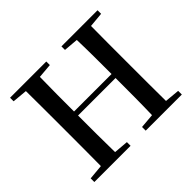

<svg xmlns="http://www.w3.org/2000/svg" viewBox="-162 -960 1184 1184"><g transform="rotate(-45 430.0 -367.5)"><path d="M496 -704 591 -696C594 -596 594 -497 594 -396H267C267 -497 267 -597 269 -696L364 -704V-735H48V-704L146 -695C147 -595 147 -495 147 -393V-342C147 -241 147 -140 146 -41L48 -32V0H364V-32L269 -40C267 -140 267 -241 267 -361H594C594 -241 594 -139 591 -40L496 -32V0H811V-32L714 -41C713 -141 713 -242 713 -342V-393C713 -494 713 -596 714 -695L811 -704V-735H496Z"/></g></svg>

Font: Noto Serif CJK HK SemiBold
Style: Regular
Weight: 600
Designer: Ryoko NISHIZUKA 西塚涼子 (kana & ideographs); Frank Grießhammer (Latin, Greek & Cyrillic); Wenlong ZHANG 张文龙 (bopomofo); San
Foundry: Adobe
Version: Version 2.001;hotconv 1.1.0;makeotfexe 2.6.0